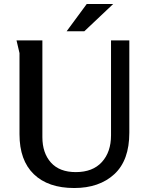

<svg xmlns="http://www.w3.org/2000/svg" viewBox="-20 -933 747 965"><path d="M193 -730V-244Q193 -164 236 -116Q279 -68 361 -68Q446 -68 492 -118.5Q538 -169 538 -253V-730H630V-266Q630 -127 554.5 -57.5Q479 12 353 12Q222 12 150 -57.5Q78 -127 78 -258V-666L63 -730ZM416 -913H549L404 -776H315Z"/></svg>

Font: Rosario SemiBold
Style: Regular
Weight: 600
Designer: Hector Gatti
Foundry: Omnibus Type
Version: Version 1.101; ttfautohint (v1.8.1.43-b0c9)